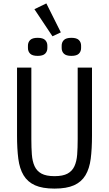

<svg xmlns="http://www.w3.org/2000/svg" viewBox="-20 -1095 640 1127"><path d="M164 -698V-279Q164 -228 167 -188Q170 -148 183 -119.5Q196 -91 223.5 -76Q251 -61 300 -61Q349 -61 376.5 -76Q404 -91 417 -119.5Q430 -148 433 -188Q436 -228 436 -279V-698H520V-299Q520 -221 512.5 -163Q505 -105 481.5 -66Q458 -27 414.5 -7.5Q371 12 300 12Q229 12 185.5 -7.5Q142 -27 118.5 -66Q95 -105 87.5 -163Q80 -221 80 -299V-698ZM182 -1041 252 -1075 337 -905 288 -882ZM201 -767Q170 -767 157 -780Q144 -793 144 -813V-827Q144 -847 157 -860Q170 -873 201 -873Q232 -873 245 -860Q258 -847 258 -827V-813Q258 -793 245 -780Q232 -767 201 -767ZM399 -767Q368 -767 355 -780Q342 -793 342 -813V-827Q342 -847 355 -860Q368 -873 399 -873Q430 -873 443 -860Q456 -847 456 -827V-813Q456 -793 443 -780Q430 -767 399 -767Z"/></svg>

Font: IBM Plex Mono
Style: Regular
Weight: 400
Monospace: yes
Designer: Mike Abbink, Paul van der Laan, Pieter van Rosmalen
Foundry: Bold Monday
Version: Version 2.3